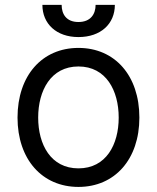

<svg xmlns="http://www.w3.org/2000/svg" viewBox="-20 -747 637 779"><path d="M298.3 11.4C446 11.4 545.5 -100.9 545.5 -269.9C545.5 -440.3 446 -552.6 298.3 -552.6C150.6 -552.6 51.1 -440.3 51.1 -269.9C51.1 -100.9 150.6 11.4 298.3 11.4ZM134.9 -269.9C134.9 -379.3 186.1 -477.3 298.3 -477.3C410.5 -477.3 461.6 -379.3 461.6 -269.9C461.6 -160.5 410.5 -63.9 298.3 -63.9C186.1 -63.9 134.9 -160.5 134.9 -269.9ZM152 -727.3C152 -650.6 208.8 -596.6 298.3 -596.6C389.2 -596.6 446 -650.6 446 -727.3H367.9C367.9 -690.3 348 -657.7 298.3 -657.7C248.6 -657.7 230.1 -690.3 230.1 -727.3Z"/></svg>

Font: Magic Ui Pro
Style: Regular
Weight: 400
Designer: Stefan Endress, Andreas Faust
Version: Version 1.000;FEAKit 1.0